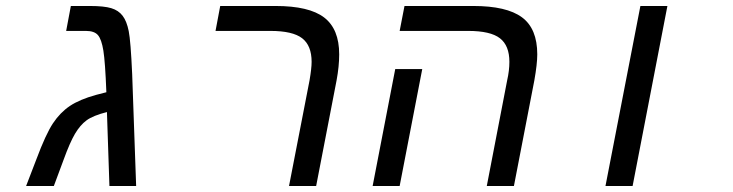

<svg xmlns="http://www.w3.org/2000/svg" viewBox="-20 -619 2440 639"><path d="M278.8 -599.1Q326.2 -599.1 350.3 -591.8Q374.5 -584.5 388.2 -566.4Q401.9 -548.3 408.4 -515.4Q415 -482.4 419.9 -372.1L433.1 0H344.2L335.9 -246.1Q289.6 -234.4 268.1 -218.5Q246.6 -202.6 229.5 -173.6Q212.4 -144.5 191.9 -87.9L159.2 0H66.9L101.1 -88.9Q132.3 -172.4 156.2 -208.5Q180.2 -244.6 212.6 -266.4Q245.1 -288.1 299.8 -303.2L334 -312Q330.1 -413.1 324 -450.7Q317.9 -488.3 305.9 -502.2Q293.9 -516.1 266.1 -516.1H200.2L215.8 -599.1Z M1032.2 0H941.9L1010.3 -352.1Q1017.1 -392.1 1017.1 -413.1Q1017.1 -467.3 985.6 -491.7Q954.1 -516.1 879.9 -516.1H697.3L712.9 -599.1H897Q1008.8 -599.1 1058.8 -560.8Q1108.9 -522.5 1108.9 -438Q1108.9 -398.4 1100.1 -351.1Z M1310.1 0H1220.2L1295.4 -389.2H1385.3ZM1690.4 0H1600.1L1668 -352.1Q1675.3 -384.3 1675.3 -413.1Q1675.3 -467.3 1643.8 -491.7Q1612.3 -516.1 1538.1 -516.1H1310.1L1326.2 -599.1H1555.2Q1666 -599.1 1717 -561.5Q1768.1 -523.9 1768.1 -438Q1768.1 -406.2 1758.3 -351.1Z M2111.3 -599.1H2201.2L2085.4 0H1995.1Z"/></svg>

Font: Liberation Mono
Style: Italic
Weight: 400
Italic angle: -12°
Monospace: yes
Designer: Steve Matteson
Foundry: Ascender Corporation
Version: Version 2.1.5